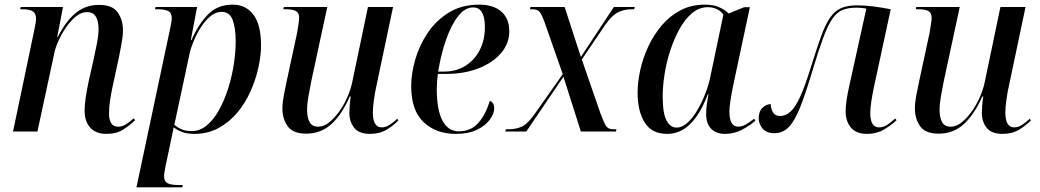

<svg xmlns="http://www.w3.org/2000/svg" viewBox="-20 -566 4475 826"><path d="M439 10Q392 10 368 -17Q344 -44 344 -89Q344 -134 361 -214L385 -321Q389 -341 396.5 -377Q404 -413 404 -442Q404 -457 400.5 -473.5Q397 -490 386.5 -502Q376 -514 354 -514Q330 -514 307 -495.5Q284 -477 265 -449.5Q246 -422 232.5 -392.5Q219 -363 214 -339L141 0H36L128 -439Q135 -471 135 -486Q135 -509 120.5 -517.5Q106 -526 79 -526H67L69 -536H251L226 -406H228Q266 -479 308 -512Q350 -545 406 -545Q464 -545 486.5 -512.5Q509 -480 509 -436Q509 -411 503 -380Q497 -349 492 -321L463 -187Q457 -158 453 -130.5Q449 -103 449 -78Q449 -21 488 -21Q506 -21 522.5 -31.5Q539 -42 555 -57L561 -49Q538 -26 509 -8Q480 10 439 10Z M710 -434Q714 -453 716.5 -466.5Q719 -480 719 -486Q719 -511 704 -518.5Q689 -526 661 -526H647L649 -536H828L801 -394H804Q832 -459 873.5 -502.5Q915 -546 981 -546Q1038 -546 1070.5 -502.5Q1103 -459 1103 -371Q1103 -326 1091.5 -274.5Q1080 -223 1057.5 -172.5Q1035 -122 1000.5 -81Q966 -40 920 -15Q874 10 816 10Q787 10 766.5 3Q746 -4 727 -18Q724 -2 721.5 9.5Q719 21 716 36L693 145Q691 155 688.5 169Q686 183 686 192Q686 216 702.5 223Q719 230 747 230H766L764 240H567ZM805 -2Q840 -2 870 -27Q900 -52 923 -94Q946 -136 962 -187Q978 -238 986 -290.5Q994 -343 994 -388Q994 -445 981 -480Q968 -515 933 -515Q909 -515 887 -497.5Q865 -480 846.5 -452Q828 -424 815 -393.5Q802 -363 796 -337L730 -29Q740 -20 758.5 -11Q777 -2 805 -2Z M1572 10Q1524 10 1503.5 -16.5Q1483 -43 1483 -80Q1483 -93 1484.5 -113.5Q1486 -134 1489 -151H1485Q1451 -74 1406 -32.5Q1361 9 1297 9Q1240 9 1217.5 -23Q1195 -55 1195 -99Q1195 -124 1201 -156Q1207 -188 1213 -215L1258 -424Q1261 -443 1264 -461.5Q1267 -480 1267 -489Q1267 -511 1253 -518.5Q1239 -526 1212 -526H1199L1201 -536H1388L1319 -216Q1313 -187 1307 -152Q1301 -117 1301 -96Q1301 -60 1312 -40.5Q1323 -21 1349 -21Q1373 -21 1396 -39.5Q1419 -58 1439.5 -86.5Q1460 -115 1474.5 -148.5Q1489 -182 1495 -211L1563 -536H1671L1598 -190Q1593 -168 1588.5 -135.5Q1584 -103 1584 -83Q1584 -18 1622 -18Q1639 -18 1655.5 -28.5Q1672 -39 1689 -55L1694 -48Q1673 -26 1643 -8Q1613 10 1572 10Z M1940 10Q1856 10 1802.5 -40.5Q1749 -91 1749 -195Q1749 -249 1766.5 -310Q1784 -371 1820 -424.5Q1856 -478 1911 -512Q1966 -546 2041 -546Q2103 -546 2137 -516Q2171 -486 2171 -431Q2171 -379 2135.5 -337.5Q2100 -296 2038.5 -272Q1977 -248 1899 -248H1864Q1862 -237 1860.5 -217.5Q1859 -198 1859 -184Q1859 -93 1883.5 -47Q1908 -1 1954 -1Q2006 -1 2038 -37.5Q2070 -74 2087 -132Q2096 -129 2101 -121.5Q2106 -114 2106 -99Q2106 -77 2087.5 -51.5Q2069 -26 2032.5 -8Q1996 10 1940 10ZM1889 -258Q1943 -258 1982.5 -283Q2022 -308 2044 -351Q2066 -394 2066 -449Q2066 -534 2016 -534Q1980 -534 1950.5 -496Q1921 -458 1899 -395Q1877 -332 1865 -258Z M2154 0 2156 -10H2167Q2200 -10 2224.5 -21Q2249 -32 2279 -74L2401 -247L2324 -467Q2312 -501 2302.5 -513.5Q2293 -526 2272 -526H2260L2262 -536H2409L2479 -321L2621 -536H2711L2708 -526H2696Q2666 -526 2639.5 -513.5Q2613 -501 2583 -458L2483 -310L2564 -76Q2575 -48 2582 -33.5Q2589 -19 2597.5 -14.5Q2606 -10 2622 -10H2632L2630 0H2479L2404 -236L2244 0Z M2850 10Q2784 10 2753.5 -39Q2723 -88 2723 -167Q2723 -213 2734.5 -265Q2746 -317 2769.5 -367Q2793 -417 2827.5 -457.5Q2862 -498 2908 -522Q2954 -546 3012 -546Q3050 -546 3074 -535Q3098 -524 3115 -508L3181 -535H3206L3135 -202Q3132 -189 3128 -167Q3124 -145 3121 -123Q3118 -101 3118 -86Q3118 -21 3156 -21Q3172 -21 3188.5 -30.5Q3205 -40 3224 -55L3230 -47Q3208 -27 3173.5 -8.5Q3139 10 3099 10Q3061 10 3039.5 -12Q3018 -34 3018 -75Q3018 -98 3021 -118Q3024 -138 3028 -162H3026Q2992 -74 2949 -32Q2906 10 2850 10ZM2891 -17Q2914 -17 2937 -37.5Q2960 -58 2979.5 -91Q2999 -124 3014 -162.5Q3029 -201 3036 -236L3092 -503Q3081 -519 3063.5 -527Q3046 -535 3025 -535Q2988 -535 2957.5 -509.5Q2927 -484 2903.5 -441.5Q2880 -399 2863.5 -348.5Q2847 -298 2839 -246.5Q2831 -195 2831 -151Q2831 -78 2847.5 -47.5Q2864 -17 2891 -17Z M3710 10Q3663 10 3640.5 -17.5Q3618 -45 3618 -86Q3618 -128 3634 -198L3707 -529Q3686 -533 3664 -533Q3629 -533 3604.5 -523Q3580 -513 3561 -485.5Q3542 -458 3522.5 -406Q3503 -354 3478 -271Q3446 -163 3421.5 -102.5Q3397 -42 3371.5 -17.5Q3346 7 3312 7Q3277 7 3260.5 -13Q3244 -33 3244 -57Q3244 -87 3260.5 -102.5Q3277 -118 3296 -118Q3296 -100 3305 -83.5Q3314 -67 3337 -67Q3359 -67 3379.5 -84.5Q3400 -102 3421.5 -148Q3443 -194 3470 -282Q3494 -359 3512.5 -410Q3531 -461 3551 -490Q3571 -519 3598.5 -531Q3626 -543 3667 -543Q3702 -543 3740 -538Q3778 -533 3812 -526L3739 -188Q3733 -159 3728.5 -130Q3724 -101 3724 -79Q3724 -18 3762 -18Q3778 -18 3793.5 -27Q3809 -36 3831 -56L3837 -49Q3814 -27 3782.5 -8.5Q3751 10 3710 10Z M4293 10Q4245 10 4224.5 -16.5Q4204 -43 4204 -80Q4204 -93 4205.5 -113.5Q4207 -134 4210 -151H4206Q4172 -74 4127 -32.5Q4082 9 4018 9Q3961 9 3938.5 -23Q3916 -55 3916 -99Q3916 -124 3922 -156Q3928 -188 3934 -215L3979 -424Q3982 -443 3985 -461.5Q3988 -480 3988 -489Q3988 -511 3974 -518.5Q3960 -526 3933 -526H3920L3922 -536H4109L4040 -216Q4034 -187 4028 -152Q4022 -117 4022 -96Q4022 -60 4033 -40.5Q4044 -21 4070 -21Q4094 -21 4117 -39.5Q4140 -58 4160.5 -86.5Q4181 -115 4195.5 -148.5Q4210 -182 4216 -211L4284 -536H4392L4319 -190Q4314 -168 4309.5 -135.5Q4305 -103 4305 -83Q4305 -18 4343 -18Q4360 -18 4376.5 -28.5Q4393 -39 4410 -55L4415 -48Q4394 -26 4364 -8Q4334 10 4293 10Z"/></svg>

Font: Noto Serif Display SemiCondensed Medium
Style: Italic
Weight: 500
Width: 4
Italic angle: -12°
Designer: Monotype Design Team
Foundry: Monotype Imaging Inc.
Version: Version 2.009